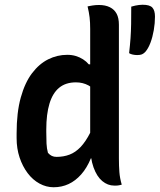

<svg xmlns="http://www.w3.org/2000/svg" viewBox="-20 -778 673 809"><path d="M50 -196V-216Q50 -304 67.5 -367Q85 -430 115 -469.5Q145 -509 183 -528Q221 -547 263 -547Q283 -547 299.5 -542Q316 -537 330 -528Q344 -519 354 -507H398V-377Q377 -405 353 -418Q329 -431 300 -431Q257 -431 229.5 -408.5Q202 -386 188.5 -341.5Q175 -297 175 -232V-222Q175 -194 176 -173Q177 -152 182 -134Q190 -125 198.5 -121Q207 -117 218 -117Q248 -117 273 -126.5Q298 -136 319.5 -158.5Q341 -181 360.5 -219.5Q380 -258 398 -315V-111H363Q346 -70 322 -43Q298 -16 269 -2.5Q240 11 206 11Q175 11 146.5 -4.5Q118 -20 96.5 -48.5Q75 -77 62.5 -114.5Q50 -152 50 -196ZM360 -656Q360 -684 357.5 -705Q355 -726 349 -751Q354 -752 359 -753Q364 -754 370.5 -755Q377 -756 383.5 -756.5Q390 -757 397 -757Q424 -757 443 -747.5Q462 -738 471.5 -720Q481 -702 481 -674Q481 -586 481 -510Q481 -434 481 -366Q481 -298 481 -235Q481 -172 481 -110Q481 -79 483 -53Q485 -27 493 0Q489 1 485 2Q481 3 477 3.5Q473 4 469.5 4Q466 4 461 4Q434 4 411 -15Q388 -34 374 -73Q360 -112 360 -171Q360 -230 360 -286.5Q360 -343 360 -401.5Q360 -460 360 -522.5Q360 -585 360 -656ZM558 -546Q549 -546 539.5 -548Q530 -550 524 -554Q528 -589 530 -617.5Q532 -646 532.5 -677Q533 -708 533 -750Q543 -753 550.5 -754.5Q558 -756 565.5 -757Q573 -758 581 -758Q611 -758 622 -746Q633 -734 633 -708Q633 -680 628 -651Q623 -622 614 -598Q605 -574 592 -559Q585 -552 578 -549Q571 -546 558 -546Z"/></svg>

Font: Recursive Monospace Casual SemiBold
Style: Regular
Weight: 600
Version: Version 1.047